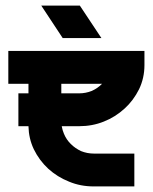

<svg xmlns="http://www.w3.org/2000/svg" viewBox="-20 -668 547 688"><path d="M343.3 -531.7H204.6L127.9 -647.9H266.1ZM497.6 -485.4V-434.6Q497.6 -388.7 478.5 -348.6Q458 -307.6 426.8 -279.3Q393.1 -248.5 352.1 -232.4Q311 -215.8 263.7 -215.8H201.2Q203.6 -201.7 209 -189Q217.8 -167.5 233.9 -151.9Q249 -136.7 270.5 -126.5Q292.5 -117.7 315.9 -117.7H461.4V0H315.9Q268.1 0 227.5 -17.1Q185.5 -33.7 152.8 -63.5Q120.6 -93.3 101.1 -133.3Q83 -171.4 82 -215.8H45.9V-333.5H82V-367.7H9.8V-485.4ZM309.1 -342.3Q330.6 -352.1 345.7 -367.7H199.7V-333.5H263.7Q287.1 -333.5 309.1 -342.3Z"/></svg>

Font: Sangha Kali
Style: Regular
Weight: 400
Designer: Seslavinskaya Anna
Foundry: Popkern
Version: Version 2.000;PS 002.000;hotconv 1.0.88;makeotf.lib2.5.64775